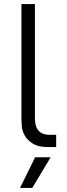

<svg xmlns="http://www.w3.org/2000/svg" viewBox="-20 -720 330 940"><path d="M215 0Q167 0 140.5 -17Q114 -34 101.5 -56Q89 -78 87 -100Q85 -122 85 -132V-700H151V-140Q151 -60 223 -60H255V0H215ZM152 50H228L138 200H78Z"/></svg>

Font: PT Root UI
Style: Regular
Weight: 400
Designer: Vitaly Kuzmin
Foundry: ParaType Ltd.
Version: Version 2.001G